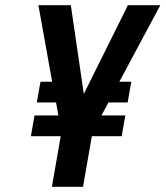

<svg xmlns="http://www.w3.org/2000/svg" viewBox="-20 -720 638 740"><path d="M180 0 214 -195H99L113 -275H205L196 -325H122L136 -405H181L128 -700H253L303 -358L473 -700H598L440 -405H486L472 -325H398L371 -275H463L449 -195H334L300 0Z"/></svg>

Font: Cuprum
Style: Bold Italic
Weight: 700
Italic angle: -10°
Designer: Jovanny Lemonad
Foundry: Jovanny Lemonad
Version: Version 3.000